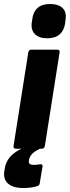

<svg xmlns="http://www.w3.org/2000/svg" viewBox="-47 -746 349 963"><path d="M33 0Q19 0 21 -14L95 -484Q98 -497 110 -497H239Q254 -497 252 -484L178 -14Q175 0 163 0ZM190 -554Q150 -554 129 -574Q108 -594 112 -631L115 -650Q119 -686 141.5 -706Q164 -726 204 -726Q245 -726 266 -706.5Q287 -687 282 -650L280 -631Q275 -594 252.5 -574Q230 -554 190 -554ZM70 197Q18 197 -7 174.5Q-32 152 -25 111L-23 98Q-15 50 28 19Q71 -12 157 -31L171 -8Q134 8 119 21Q104 34 99 53L98 59Q96 71 102 76Q108 81 126 81Q134 81 139.5 80Q145 79 154 78Q160 77 164 80Q168 83 166 91L152 175Q150 185 138 188Q122 193 105 195Q88 197 70 197Z"/></svg>

Font: Sofia Sans Black
Style: Italic
Weight: 900
Italic angle: -9°
Version: Version 4.100-B